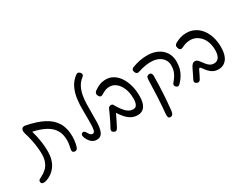

<svg xmlns="http://www.w3.org/2000/svg" viewBox="-143 -1505 3072 2411"><g transform="rotate(-30 1393.5 -299.5)"><path d="M597 -175Q597 -153 594.5 -127Q592 -101 587.5 -76.5Q583 -52 576 -31Q569 -12 558.5 -3Q548 6 534 6Q526 6 517 3Q508 0 502 -7.5Q496 -15 496 -28Q496 -45 505.5 -83.5Q515 -122 515 -168Q515 -255 478.5 -315Q442 -375 369.5 -414.5Q297 -454 189 -477Q212 -396 224 -317.5Q236 -239 236 -169Q236 -100 220 -48Q204 4 176.5 41.5Q149 79 114.5 103Q80 127 43 141Q29 146 17 148Q5 150 -4 150Q-24 150 -33 140Q-42 130 -42 117Q-42 106 -38.5 99.5Q-35 93 -25 86Q-15 79 3 70Q47 49 81 17.5Q115 -14 134.5 -61.5Q154 -109 154 -177Q154 -222 147.5 -277.5Q141 -333 128.5 -391Q116 -449 99 -503Q97 -511 95 -520Q93 -529 93 -537Q93 -562 104.5 -575.5Q116 -589 136 -589Q140 -589 144 -589Q148 -589 151 -588Q302 -559 400.5 -508Q499 -457 548 -376Q597 -295 597 -175Z M842 17Q802 17 770.5 -9Q739 -35 719 -81Q714 -93 711 -103.5Q708 -114 708 -121Q708 -131 713 -138.5Q718 -146 726 -150.5Q734 -155 741 -155Q750 -155 759 -147.5Q768 -140 779 -121Q792 -98 804.5 -86Q817 -74 834 -74Q850 -74 859 -88Q868 -102 872 -137.5Q876 -173 876 -239Q876 -315 875 -396Q874 -477 884.5 -555Q895 -633 926.5 -700.5Q958 -768 1022 -818Q1030 -824 1037 -827.5Q1044 -831 1051 -831Q1063 -831 1073 -824Q1083 -817 1089.5 -806.5Q1096 -796 1096 -785Q1096 -776 1091.5 -769Q1087 -762 1080 -757Q1029 -718 1002.5 -664.5Q976 -611 966 -551.5Q956 -492 955 -434Q954 -376 954 -327Q954 -294 953.5 -263Q953 -232 953 -203Q953 -89 928 -36Q903 17 842 17Z M1581 -191Q1581 -93 1545.5 -43.5Q1510 6 1443 6Q1391 6 1348 -18.5Q1305 -43 1267 -89Q1229 -135 1192 -198L1241 -210Q1227 -175 1207.5 -133.5Q1188 -92 1168.5 -53.5Q1149 -15 1134 13Q1126 27 1118 35Q1110 43 1099 43Q1091 43 1080 38Q1069 33 1061 24Q1053 15 1053 5Q1053 -1 1055 -8Q1057 -15 1061 -22Q1078 -52 1098 -92Q1118 -132 1137 -173Q1156 -214 1170 -247Q1175 -260 1187.5 -267Q1200 -274 1212 -274Q1230 -274 1239 -261Q1269 -208 1298.5 -168.5Q1328 -129 1360.5 -107.5Q1393 -86 1431 -86Q1467 -86 1483 -117Q1499 -148 1499 -203Q1499 -288 1473 -350.5Q1447 -413 1404.5 -447.5Q1362 -482 1311 -482Q1276 -482 1248 -471Q1220 -460 1191 -441Q1175 -431 1161 -431Q1150 -431 1141 -440.5Q1132 -450 1127 -462.5Q1122 -475 1122 -484Q1122 -497 1129 -507Q1136 -517 1147 -525Q1189 -555 1228 -569.5Q1267 -584 1317 -584Q1373 -584 1421 -555.5Q1469 -527 1505 -474.5Q1541 -422 1561 -350Q1581 -278 1581 -191Z M2200 -335Q2200 -280 2188 -235.5Q2176 -191 2152.5 -151.5Q2129 -112 2092 -73Q2076 -55 2060 -55Q2052 -55 2042.5 -61Q2033 -67 2026.5 -76.5Q2020 -86 2020 -96Q2020 -111 2032 -124Q2061 -157 2080 -188Q2099 -219 2108.5 -252Q2118 -285 2118 -325Q2118 -376 2092 -413.5Q2066 -451 2020.5 -471.5Q1975 -492 1914 -492Q1869 -492 1824.5 -483.5Q1780 -475 1734 -460Q1727 -457 1721 -456Q1715 -455 1709 -455Q1696 -455 1687 -464.5Q1678 -474 1673.5 -486.5Q1669 -499 1669 -508Q1669 -520 1676.5 -529Q1684 -538 1698 -544Q1751 -564 1803.5 -575Q1856 -586 1918 -586Q1999 -586 2062.5 -556Q2126 -526 2163 -469.5Q2200 -413 2200 -335ZM1862 -323Q1861 -195 1853.5 -69.5Q1846 56 1834 170Q1830 201 1818.5 216.5Q1807 232 1785 232Q1763 232 1756.5 215Q1750 198 1752 170Q1763 57 1769.5 -69.5Q1776 -196 1779 -317Q1779 -347 1792 -358.5Q1805 -370 1825 -370Q1842 -370 1851.5 -358.5Q1861 -347 1862 -323Z M2774 -211Q2774 -100 2729.5 -42.5Q2685 15 2611 15Q2566 15 2534 -1.5Q2502 -18 2477.5 -45.5Q2453 -73 2429 -107Q2424 -114 2420.5 -117Q2417 -120 2412 -120Q2405 -120 2401 -115Q2397 -110 2392 -99Q2379 -71 2366 -45Q2353 -19 2341 3Q2326 30 2306 30Q2299 30 2288 25.5Q2277 21 2268.5 13Q2260 5 2260 -6Q2260 -12 2262.5 -20Q2265 -28 2269 -35Q2283 -63 2299.5 -96Q2316 -129 2331 -161Q2345 -192 2361.5 -207.5Q2378 -223 2399 -223Q2418 -223 2431.5 -213Q2445 -203 2459 -183Q2481 -153 2500.5 -129Q2520 -105 2543 -91Q2566 -77 2598 -77Q2642 -77 2667 -112.5Q2692 -148 2692 -218Q2692 -281 2674.5 -330.5Q2657 -380 2627 -413.5Q2597 -447 2559.5 -464.5Q2522 -482 2481 -482Q2446 -482 2415.5 -473Q2385 -464 2353 -448Q2346 -445 2339.5 -443.5Q2333 -442 2328 -442Q2317 -442 2308.5 -452Q2300 -462 2295.5 -475.5Q2291 -489 2291 -497Q2291 -511 2299 -521.5Q2307 -532 2320 -539Q2363 -562 2400 -573Q2437 -584 2486 -584Q2545 -584 2597.5 -558.5Q2650 -533 2689.5 -484.5Q2729 -436 2751.5 -367Q2774 -298 2774 -211Z"/></g></svg>

Font: Playpen Sans Hebrew
Style: Regular
Weight: 400
Designer: Tom Grace, Laura Meseguer, Veronika Burian, José Scaglione
Foundry: TypeTogether
Version: Version 2.000